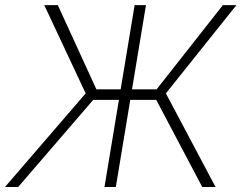

<svg xmlns="http://www.w3.org/2000/svg" viewBox="-37 -748 966 768"><path d="M546.9 -727.5 426.3 0H380.9L501.5 -727.5ZM-17.1 0 305.7 -374.5 140.1 -727.5H194.3L348.6 -390.6H589.4L854.5 -727.5H908.7L626.5 -374.5L825.2 0H772L587.9 -348.6H335.9L35.6 0Z"/></svg>

Font: Inter 17pt ExtraLight
Style: Italic
Weight: 250
Italic angle: -9.3988°
Version: Version 4.001;git-66647c0bb